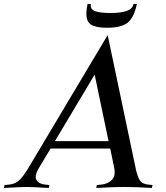

<svg xmlns="http://www.w3.org/2000/svg" viewBox="-44 -931 822 951"><path d="M432.6 0 435.5 -14.6 457 -16.6Q489.7 -19.5 509.8 -39.6Q529.8 -59.6 521.5 -100.1L502 -195.3H206.5L149.4 -100.1Q125 -59.6 136.7 -39.6Q148.4 -19.5 180.2 -16.6L200.7 -14.6L197.8 0Q116.7 -4.9 87.9 -4.9Q58.1 -4.9 -24.4 0L-21.5 -14.6L0 -16.6Q32.7 -19.5 52.7 -39.6Q73.2 -59.6 97.2 -100.1L489.3 -757.3L627.4 -100.1Q635.7 -59.6 647.5 -39.6Q659.2 -19.5 690.9 -16.6L711.4 -14.6L708.5 0Q627.4 -4.9 572.8 -4.9Q517.6 -4.9 432.6 0ZM493.7 -231.9 424.8 -561.5 228 -231.9ZM502.4 -866.7Q554.7 -866.7 583.3 -876.5Q611.8 -886.2 617.2 -911.1H633.8Q619.6 -842.8 587.4 -818.1Q555.2 -793.5 486.8 -793.5Q431.6 -793.5 407.7 -808.3Q383.8 -823.2 383.8 -862.8Q383.8 -883.3 389.6 -911.1H406.2Q405.3 -905.3 405.3 -903.3Q405.3 -882.8 429.7 -874.8Q454.1 -866.7 502.4 -866.7Z"/></svg>

Font: Flanker
Style: Italic
Weight: 400
Italic angle: -12°
Designer: Flanker
Version: Version 2.027